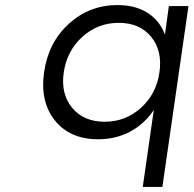

<svg xmlns="http://www.w3.org/2000/svg" viewBox="-20 -551 771 765"><path d="M448.2 -530.8Q518.6 -530.8 567.4 -500.2Q616.2 -469.7 637.2 -413.1L652.8 -526.9H731L627 193.8H548.8L592.8 -112.8Q555.2 -56.6 498.3 -26.4Q441.4 3.9 371.1 3.9Q258.8 3.9 198.7 -71Q138.7 -146 155.8 -264.2Q172.9 -382.3 254.6 -456.5Q336.4 -530.8 448.2 -530.8ZM233.9 -262.2Q221.7 -176.8 267.6 -121.3Q313.5 -65.9 397 -65.9Q480 -65.9 541.5 -121.3Q603 -176.8 615.2 -262.2Q627.9 -348.6 582.3 -404.3Q536.6 -460 453.1 -460Q369.6 -460 308.1 -404.3Q246.6 -348.6 233.9 -262.2Z"/></svg>

Font: Trueno Light
Style: Italic
Weight: 300
Designer: Julieta Ulanovsky
Foundry: Julieta Ulanovsky
Version: Version 3.001b | FøM Fix